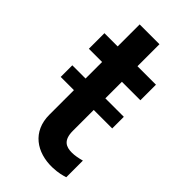

<svg xmlns="http://www.w3.org/2000/svg" viewBox="-215 -737 806 806"><g transform="rotate(45 188.0 -334.0)"><path d="M26.6 -285.9H105.1V-140.6C104.8 -39.8 179.7 9.6 269.9 7.5C305 6.7 327.8 -0.4 340.9 -4.6V-103.3C320.7 -97.7 300.8 -94.1 284.4 -94.1C250.7 -94.1 222.7 -105.5 222.7 -161.9V-285.9H332.4V-354.8H222.7V-453.1H332.4V-545.5H222.7V-676.1H105.1V-545.5H26.6V-453.1H105.1V-354.8H26.6Z"/></g></svg>

Font: Magic Ui Pro Semi Bold
Style: Regular
Weight: 600
Designer: Stefan Endress, Andreas Faust
Version: Version 1.000;FEAKit 1.0